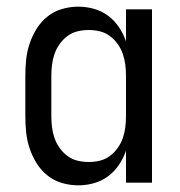

<svg xmlns="http://www.w3.org/2000/svg" viewBox="-20 -548 540 576"><path d="M215 8Q190 8 166 1Q142 -6 122.5 -21.5Q103 -37 90 -58Q77 -79 69 -102.5Q61 -126 58.5 -150.5Q56 -175 56 -200V-320Q56 -345 58.5 -369.5Q61 -394 69 -417.5Q77 -441 90 -462Q103 -483 122.5 -498.5Q142 -514 166 -521Q190 -528 215 -528Q239 -528 262 -521.5Q285 -515 304 -501Q323 -487 336.5 -467Q350 -447 358 -424V-520H436V0H358V-96Q350 -73 336.5 -53Q323 -33 304 -19Q285 -5 262 1.5Q239 8 215 8ZM246 -62Q263 -62 279.5 -66Q296 -70 309.5 -80Q323 -90 333 -104Q343 -118 348.5 -134Q354 -150 356 -166.5Q358 -183 358 -200V-320Q358 -337 356 -353.5Q354 -370 348.5 -386Q343 -402 333 -416Q323 -430 309.5 -440Q296 -450 279.5 -454Q263 -458 246 -458Q229 -458 212.5 -454Q196 -450 182.5 -440Q169 -430 159 -416Q149 -402 143.5 -386Q138 -370 136 -353.5Q134 -337 134 -320V-200Q134 -183 136 -166.5Q138 -150 143.5 -134Q149 -118 159 -104Q169 -90 182.5 -80Q196 -70 212.5 -66Q229 -62 246 -62Z"/></svg>

Font: HulyMono
Style: Regular
Weight: 400
Monospace: yes
Designer: Belleve Invis
Foundry: Belleve Invis
Version: Version 33.2.5; ttfautohint (v1.8.4)